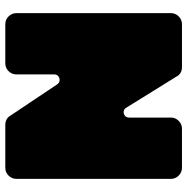

<svg xmlns="http://www.w3.org/2000/svg" viewBox="-11 -699 710 728"><g transform="rotate(-90 344.0 -335.0)"><path d="M29.8 -42V-627.9Q29.8 -645 42.2 -657.5Q54.7 -669.9 71.8 -669.9H233.9Q258.8 -669.9 270 -649.9L388.2 -473.1Q394.5 -463.9 404.8 -463.9Q413.6 -463.9 419.7 -469.5Q425.8 -475.1 425.8 -483.9V-627.9Q425.8 -645 438.2 -657.5Q450.7 -669.9 467.8 -669.9H616.2Q633.3 -669.9 645.8 -657.5Q658.2 -645 658.2 -627.9V-42Q658.2 -24.9 645.8 -12.5Q633.3 0 616.2 0H454.1Q427.7 0 417 -22L299.8 -210.9Q293.9 -221.2 283.2 -221.2Q274.4 -221.2 268.3 -215.6Q262.2 -210 262.2 -200.2V-42Q262.2 -24.9 249.8 -12.5Q237.3 0 220.2 0H71.8Q54.7 0 42.2 -12.5Q29.8 -24.9 29.8 -42Z"/></g></svg>

Font: Don José
Style: Regular
Weight: 900
Designer: Cristian Tournier
Version: Version 1.000